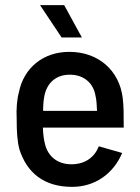

<svg xmlns="http://www.w3.org/2000/svg" viewBox="-20 -720 546 748"><path d="M261 8C349 8 421 -42 456 -124L365 -150C348 -107 312 -81 261 -80C203 -79 166 -112 155 -160C151 -175 148 -197 147 -223H462C462 -272 462 -307 458 -339C445 -444 365 -518 250 -518C149 -518 73 -456 54 -362C46 -333 43 -296 45 -255C45 -208 47 -170 56 -137C85 -48 150 8 261 8ZM136 -700 220 -574H299L230 -700ZM148 -288C148 -312 150 -332 153 -347C163 -396 197 -429 252 -429C307 -429 344 -396 352 -347C356 -332 357 -310 358 -288Z"/></svg>

Font: Vanilla Cream DemiBold
Style: Regular
Weight: 600
Designer: Jeremy Tribby, Jinavaṁso
Foundry: Tribby Type
Version: Version 1.422;Glyphs 3.1.2 (3151)